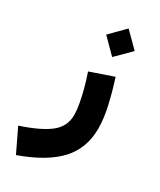

<svg xmlns="http://www.w3.org/2000/svg" viewBox="-347 -734 895 1077"><g transform="rotate(30 100.5 -195.5)"><path d="M71.8 -337.9 220.7 -389.2Q247.6 -306.2 264.9 -229Q282.2 -151.9 282.2 -87.9Q282.2 38.1 203.6 124Q125 210 -43.9 270.5L-115.7 121.1Q7.8 80.6 67.4 33.9Q127 -12.7 127 -87.4Q127 -117.2 119.6 -158.7Q112.3 -200.2 99.9 -246.8Q87.4 -293.5 71.8 -337.9ZM56.6 -567.9 148.4 -660.6 241.2 -567.9 148.4 -475.6Z"/></g></svg>

Font: Estedad-FD ExtraBold
Style: Regular
Weight: 800
Designer: Amin Abedi
Version: Version 7.3